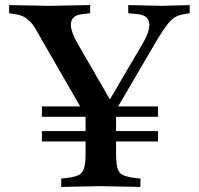

<svg xmlns="http://www.w3.org/2000/svg" viewBox="-20 -733 783 756"><path d="M145 -273V-314H602V-273ZM145 -176V-217H602V-176ZM221 3V-30L241 -32Q274 -36 290 -44Q306 -52 311.5 -72.5Q317 -93 317 -133V-277L131 -600Q116 -628 103 -643Q90 -658 75.5 -666Q61 -674 40 -677L16 -681V-713L173 -710L335 -713V-681L308 -678Q225 -671 283 -566L431 -310L383 -291L538 -555Q573 -613 567.5 -644Q562 -675 516 -678L485 -681V-713L618 -710L727 -713V-681L709 -678Q687 -675 671.5 -666.5Q656 -658 640.5 -638.5Q625 -619 602 -582L437 -300V-133Q437 -93 442 -72.5Q447 -52 463.5 -44Q480 -36 513 -32L533 -30V3L377 0H376Z"/></svg>

Font: Baskervville SemiBold
Style: Regular
Weight: 600
Version: Version 1.100